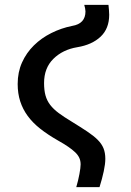

<svg xmlns="http://www.w3.org/2000/svg" viewBox="-20 -619 540 793"><path d="M313 60Q313 45 307.5 33Q302 21 290.5 10Q279 -1 261.5 -13Q244 -25 219 -39Q177 -63 146 -87.5Q115 -112 94.5 -140Q74 -168 63.5 -200.5Q53 -233 53 -272Q53 -321 71 -361Q89 -401 120 -431.5Q151 -462 192 -482.5Q233 -503 278 -512Q333 -521 333 -572Q333 -577 331.5 -584.5Q330 -592 328 -599H428Q429 -589 430 -578Q431 -567 431 -558Q431 -501 395.5 -467.5Q360 -434 299 -424Q239 -414 200.5 -376Q162 -338 162 -276Q162 -246 168 -224.5Q174 -203 187.5 -185.5Q201 -168 222.5 -152Q244 -136 274 -118Q313 -94 340 -76Q367 -58 383.5 -41.5Q400 -25 407.5 -6.5Q415 12 415 37Q415 58 408.5 88.5Q402 119 391 154H295Q303 127 308 100Q313 73 313 60Z"/></svg>

Font: D2Coding ligature
Style: Bold
Weight: 700
Monospace: yes
Designer: Yong-Rak Park; Jeong-Hwan Yoon; Sang-Min Lee;
Foundry: NHN Corporation
Version: Version 1.3.2; Build 20180524